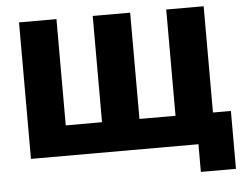

<svg xmlns="http://www.w3.org/2000/svg" viewBox="-56 -770 1247 981"><g transform="rotate(-5 567.5 -279.0)"><path d="M1115 -155H1023V-700H831V-155H646V-700H454V-155H268V-700H76V0H935V142H1115Z"/></g></svg>

Font: Montserrat-Alt1 ExtBd
Style: Regular
Weight: 800
Designer: Differentunic
Foundry: Differentunic
Version: Version 7.222